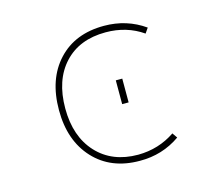

<svg xmlns="http://www.w3.org/2000/svg" viewBox="-105 -883 1210 1036"><g transform="rotate(-15 500.0 -365.0)"><path d="M761.7 -85.9 781.2 -57.6Q680.7 12.7 554.7 11.7Q394.5 11.7 298.8 -91.3Q203.1 -194.3 203.1 -365.2Q203.1 -538.1 297.9 -640.1Q392.6 -742.2 554.7 -742.2Q681.6 -742.2 781.2 -671.9L761.7 -643.6Q671.9 -706.1 554.7 -706.1Q407.2 -706.1 322.8 -614.7Q238.3 -523.4 238.3 -365.2Q238.3 -208 324.2 -115.2Q410.2 -22.5 554.7 -22.5Q669.9 -23.4 761.7 -85.9ZM541 -308.6V-441.4H577.1V-308.6Z"/></g></svg>

Font: Gen Shin Gothic Monospace ExtraLight
Style: Regular
Weight: 200
Designer: [Source Han Sans]
Ryoko NISHIZUKA  (kana & ideographs); Paul D. Hunt (Latin, Greek & Cyrillic); Wenlong ZHANG  (bopomofo
Version: Version 1.002.20150607